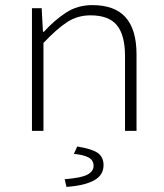

<svg xmlns="http://www.w3.org/2000/svg" viewBox="-20 -512 640 751"><path d="M105 0V-480H143L148 -388H152Q193 -433 238 -462.5Q283 -492 341 -492Q429 -492 471.5 -444Q514 -396 514 -299V0H469V-293Q469 -374 437.5 -413Q406 -452 334 -452Q283 -452 242.5 -425.5Q202 -399 150 -344V0ZM240 219 233 189Q298 184 322 171Q346 158 346 137Q346 114 325.5 103.5Q305 93 269 90L282 61Q339 70 362 86Q385 102 385 134Q385 173 348 193.5Q311 214 240 219Z"/></svg>

Font: Source Code Pro ExtraLight Light
Style: Regular
Weight: 300
Monospace: yes
Version: Version 1.018;hotconv 1.0.116;makeotfexe 2.5.65601